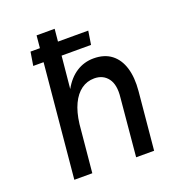

<svg xmlns="http://www.w3.org/2000/svg" viewBox="-126 -783 804 883"><g transform="rotate(-20 276.0 -342.0)"><path d="M87.5 0 151.5 -683.5H240L212.5 -398.5Q238.5 -445.5 276.5 -470Q314.5 -494.5 361 -494.5Q413.5 -494.5 447.5 -468.5Q481.5 -442.5 496 -395Q510.5 -347.5 504.5 -282.5L478 0H390L416 -282.5Q423 -344 399.2 -375.5Q375.5 -407 332.5 -407Q297 -407 269 -386.8Q241 -366.5 222.8 -328Q204.5 -289.5 197.5 -233L175.5 0ZM99.8 -622.9H382.3L371.9 -556.6H89Z"/></g></svg>

Font: Karla Medium
Style: Italic
Weight: 500
Italic angle: -8°
Designer: Jonathan Pinhorn
Version: Version 2.001